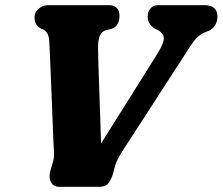

<svg xmlns="http://www.w3.org/2000/svg" viewBox="-20 -720 858 740"><path d="M549 -654.5Q549 -674.5 559.8 -687.2Q570.5 -700 587.5 -700H770.5Q794 -700 806 -688.2Q818 -676.5 818 -658Q818 -617 784 -601L769 -595Q752 -587.5 740 -575.8Q728 -564 714.5 -543.5Q701 -523 679.5 -489.5L448 -131.5Q431 -105 423 -78.5L415.5 -50.5Q410 -30.5 398.8 -15.2Q387.5 0 363.5 0H208Q186 0 176.5 -17.8Q167 -35.5 174 -61L184.5 -97.5Q189.5 -114 188 -135.8Q186.5 -157.5 186 -174Q185.5 -187 184 -221.8Q182.5 -256.5 180.8 -303.2Q179 -350 177 -399Q175 -448 173.2 -490.8Q171.5 -533.5 170 -559Q168.5 -595.5 147 -606L137.5 -610Q113 -622.5 113 -653.5Q113 -672.5 128.8 -686.2Q144.5 -700 165 -700H402Q419 -700 429.8 -689.5Q440.5 -679 440.5 -659Q440.5 -618.5 407.5 -608L388.5 -603.5Q372.5 -599 364.8 -582.5Q357 -566 358 -526Q358 -512 359.2 -474.2Q360.5 -436.5 362.2 -385.2Q364 -334 366 -277Q368 -220 369.5 -167L583.5 -508Q609.5 -549.5 611.2 -568.5Q613 -587.5 593.5 -601L577 -609.5Q549 -628 549 -654.5Z"/></svg>

Font: Fraunces 9pt S100
Style: Bold Italic
Weight: 700
Italic angle: -16°
Version: Version 1.000; ttfautohint (v1.8.3)